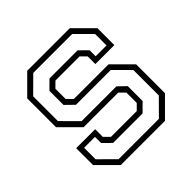

<svg xmlns="http://www.w3.org/2000/svg" viewBox="-180 -856 1012 1012"><g transform="rotate(-45 325.5 -350.0)"><path d="M160.5 0 57.5 -103V-229H199V-172L229.5 -141.5H421.5L452 -172V-249L421.5 -279.5H163.5L60.5 -382.5V-597L163.5 -700H481L584 -597V-471H442.5V-528L412 -558.5H232.5L201.5 -528V-451.5L232.5 -421H490.5L593.5 -318V-103L490.5 0ZM174.5 -30H475L562 -117.5V-307L478 -391.5H218.5L171.5 -437.5V-542.5L218 -588.5H427.5L472.5 -544V-499H553.5V-584L468 -669.5H178L90.5 -582.5V-398L178.5 -309.5H438L481 -268V-157.5L434.5 -111H214.5L169.5 -155.5V-201H88.5V-115.5Z"/></g></svg>

Font: Tourney Light
Style: Regular
Weight: 300
Version: Version 1.015